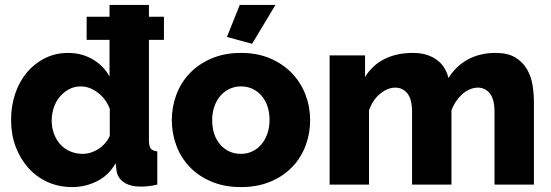

<svg xmlns="http://www.w3.org/2000/svg" viewBox="-20 -750 2239 780"><path d="M273 10Q219 10 173.5 -10.5Q128 -31 95 -68Q62 -105 43.5 -154.5Q25 -204 25 -263Q25 -320 42 -370Q59 -420 90 -456.5Q121 -493 163.5 -514Q206 -535 257 -535Q312 -535 356.5 -509Q401 -483 425 -439V-588H332V-682H425V-730H585V-682H646V-588H585V-180Q585 -156 592.5 -146.5Q600 -137 619 -135V0Q597 5 581 6.5Q565 8 551 8Q509 8 483 -9.5Q457 -27 453 -60L450 -87Q422 -38 374.5 -14Q327 10 273 10ZM316 -125Q349 -125 379.5 -144.5Q410 -164 426 -198V-308Q411 -348 377.5 -373.5Q344 -399 308 -399Q282 -399 260.5 -387.5Q239 -376 223 -357Q207 -338 198.5 -313Q190 -288 190 -260Q190 -231 199.5 -206Q209 -181 225.5 -163Q242 -145 265.5 -135Q289 -125 316 -125Z M1004 -572 902 -600 954 -730H1099ZM959 10Q892 10 839.5 -12Q787 -34 751 -71.5Q715 -109 696.5 -158.5Q678 -208 678 -262Q678 -316 696.5 -365.5Q715 -415 751 -452.5Q787 -490 839.5 -512.5Q892 -535 959 -535Q1026 -535 1078 -512.5Q1130 -490 1166 -452.5Q1202 -415 1221 -365.5Q1240 -316 1240 -262Q1240 -208 1221.5 -158.5Q1203 -109 1167 -71.5Q1131 -34 1078.5 -12Q1026 10 959 10ZM842 -262Q842 -200 875 -162.5Q908 -125 959 -125Q984 -125 1005 -135Q1026 -145 1041.5 -163Q1057 -181 1066 -206.5Q1075 -232 1075 -262Q1075 -324 1042 -361.5Q1009 -399 959 -399Q934 -399 912.5 -389Q891 -379 875.5 -361Q860 -343 851 -317.5Q842 -292 842 -262Z M2149 0H1989V-295Q1989 -347 1970 -370.5Q1951 -394 1921 -394Q1905 -394 1888.5 -387Q1872 -380 1858 -367.5Q1844 -355 1832.5 -338Q1821 -321 1814 -301V0H1654V-295Q1654 -347 1635 -370.5Q1616 -394 1586 -394Q1554 -394 1523.5 -368.5Q1493 -343 1479 -301V0H1319V-525H1463V-437Q1492 -485 1541.5 -510Q1591 -535 1657 -535Q1690 -535 1714.5 -527Q1739 -519 1757 -505Q1775 -491 1786 -472.5Q1797 -454 1802 -433Q1832 -482 1881 -508.5Q1930 -535 1993 -535Q2043 -535 2073.5 -516.5Q2104 -498 2121 -468.5Q2138 -439 2143.5 -404Q2149 -369 2149 -336Z"/></svg>

Font: Oxford Sans
Style: Regular
Weight: 800
Designer: Matt McInerney, Pablo Impallari, Rodrigo Fuenzalida
Foundry: Matt McInerney, Pablo Impallari, Rodrigo Fuenzalida
Version: Version 3.000g; ttfautohint (v1.5) -l 8 -r 28 -G 28 -x 14 -D